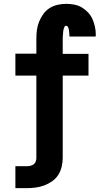

<svg xmlns="http://www.w3.org/2000/svg" viewBox="-20 -763 540 998"><path d="M60 215V101H118Q128 101 137.5 99Q147 97 154.5 91.5Q162 86 165.5 77Q169 68 169 58V-370H60V-484H169V-563Q169 -586 172 -608Q175 -630 183.5 -651Q192 -672 205.5 -690.5Q219 -709 238 -721Q257 -733 279.5 -738Q302 -743 324 -743Q345 -743 366 -739Q387 -735 405 -724.5Q423 -714 437.5 -698.5Q452 -683 460.5 -664Q469 -645 473.5 -624Q478 -603 478 -582Q478 -580 477.5 -577.5Q477 -575 477 -573H341V-576Q341 -581 340.5 -586Q340 -591 339.5 -595.5Q339 -600 338.5 -605Q338 -610 336.5 -615Q335 -620 332 -624.5Q329 -629 324 -629Q318 -629 315 -623Q312 -617 310.5 -611Q309 -605 308.5 -599Q308 -593 307.5 -587Q307 -581 306.5 -575Q306 -569 306 -563V-483H440V-370H306V58Q306 81 300.5 104Q295 127 282.5 146.5Q270 166 250.5 179.5Q231 193 209.5 201Q188 209 164.5 212Q141 215 118 215Z"/></svg>

Font: Iosevka Curly Slab Heavy
Style: Regular
Weight: 900
Monospace: yes
Designer: Belleve Invis
Foundry: Belleve Invis
Version: Version 22.1.2; ttfautohint (v1.8.4)